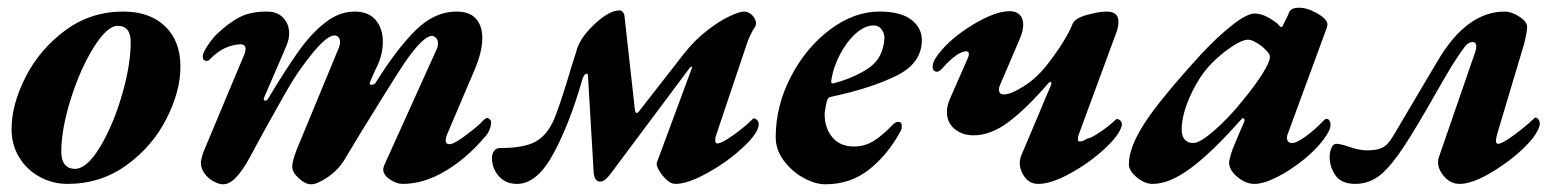

<svg xmlns="http://www.w3.org/2000/svg" viewBox="-20 -463 4054 498"><path d="M10 -128Q10 -192 46.5 -263.5Q83 -335 149 -384Q215 -433 300 -433Q368 -433 408 -395Q448 -357 448 -290Q448 -226 411.5 -154.5Q375 -83 308 -34.5Q241 14 155 14Q117 14 83.5 -4Q50 -22 30 -54.5Q10 -87 10 -128ZM319 -354Q319 -396 285 -396Q258 -396 223 -340Q188 -284 163.5 -206Q139 -128 139 -69Q139 -47 148.5 -36Q158 -25 174 -25Q205 -25 239 -81Q273 -137 296 -215.5Q319 -294 319 -354Z M501 -42Q503 -57 509 -72L615 -325Q617 -333 617 -336Q617 -348 603 -348Q588 -348 567.5 -340Q547 -332 525 -310Q522 -305 515 -305Q512 -305 509 -307.5Q506 -310 506 -315Q505 -325 519 -345.5Q533 -366 545 -377Q575 -405 602.5 -419Q630 -433 673 -433Q699 -433 714.5 -417Q730 -401 730 -376Q730 -361 722 -342L665 -210L664 -206Q664 -202 668 -202Q673 -202 676 -208Q721 -283 754 -329.5Q787 -376 823.5 -404.5Q860 -433 900 -433Q936 -433 954.5 -411Q973 -389 973 -355Q973 -318 954 -283L940 -251L939 -247Q939 -243 944 -243Q950 -243 954 -248Q1009 -336 1058 -384.5Q1107 -433 1164 -433Q1198 -433 1214.5 -414.5Q1231 -396 1231 -364Q1231 -329 1211 -282L1142 -120Q1136 -107 1136 -99Q1136 -89 1146 -89Q1156 -89 1180.5 -106.5Q1205 -124 1225 -142Q1238 -157 1244 -157Q1247 -157 1250.5 -153.5Q1254 -150 1254 -145Q1252 -122 1236 -106Q1190 -52 1134.5 -19Q1079 14 1024 14Q1009 14 991.5 2.5Q974 -9 974 -24Q974 -27 976 -33L1112 -334Q1116 -342 1116 -351Q1116 -359 1111.5 -364Q1107 -369 1101 -370Q1077 -370 1028 -298Q1008 -268 971.5 -209Q935 -150 917 -121L873 -48Q857 -22 830 -3.5Q803 15 787 15Q772 15 755 -0.5Q738 -16 738 -31Q738 -45 750 -76L858 -337Q862 -346 862 -355Q862 -362 858 -366.5Q854 -371 847 -371Q822 -371 763 -289Q743 -262 715.5 -213.5Q688 -165 661 -116L627 -53Q608 -19 591.5 -2Q575 15 558 15Q548 15 534 7.5Q520 0 510.5 -13Q501 -26 501 -42Z M1256 -53Q1256 -64 1261.5 -71.5Q1267 -79 1277 -79Q1338 -79 1368 -95Q1398 -111 1416 -151Q1429 -181 1453 -259Q1454 -264 1478 -340Q1489 -370 1525 -403Q1561 -436 1587 -436Q1593 -436 1596.5 -430.5Q1600 -425 1600 -419L1627 -176Q1629 -170 1631 -170Q1635 -170 1638 -175L1755 -325Q1782 -359 1813.5 -383.5Q1845 -408 1871.5 -420.5Q1898 -433 1910 -433Q1922 -433 1931.5 -423Q1941 -413 1941 -402Q1941 -398 1938 -393Q1924 -371 1916 -346L1838 -114Q1835 -107 1835 -99Q1835 -91 1841 -91Q1852 -91 1882 -112.5Q1912 -134 1931 -153Q1934 -156 1934 -156Q1940 -156 1944 -151.5Q1948 -147 1948 -141Q1948 -119 1908 -81.5Q1868 -44 1816 -15Q1764 14 1732 14Q1720 14 1708 2.5Q1696 -9 1688.5 -22.5Q1681 -36 1684 -42L1774 -285Q1776 -289 1774.5 -290Q1773 -291 1769 -287L1565 -14Q1556 -2 1549.5 3Q1543 8 1536 8Q1523 8 1520 -13L1505 -267Q1505 -269 1504 -270.5Q1503 -272 1502 -272Q1496 -272 1491 -259Q1458 -143 1415.5 -64.5Q1373 14 1321 14Q1291 14 1273.5 -6.5Q1256 -27 1256 -53Z M1992 -107Q1992 -188 2031 -263.5Q2070 -339 2132.5 -386Q2195 -433 2261 -433Q2316 -433 2343.5 -412Q2371 -391 2371 -359Q2371 -299 2305 -266.5Q2239 -234 2136 -212Q2131 -211 2129 -209Q2127 -207 2125 -202Q2121 -187 2119 -170Q2118 -133 2138 -108Q2158 -83 2195 -83Q2222 -83 2244.5 -96.5Q2267 -110 2292 -136Q2302 -147 2309 -147Q2319 -147 2319 -137Q2319 -127 2316 -123Q2283 -62 2234.5 -23.5Q2186 15 2121 15Q2094 15 2063.5 -2Q2033 -19 2012.5 -47Q1992 -75 1992 -107ZM2274 -364Q2274 -377 2266.5 -387Q2259 -397 2246 -397Q2223 -397 2199.5 -376Q2176 -355 2158.5 -321.5Q2141 -288 2136 -253V-251Q2136 -245 2143 -247Q2198 -262 2234.5 -287.5Q2271 -313 2274 -364Z M2625 -41Q2625 -52 2632 -67L2673 -164Q2680 -181 2688 -200Q2696 -219 2706 -242Q2707 -244 2707 -247Q2707 -250 2705 -250.5Q2703 -251 2699 -247Q2643 -182 2596.5 -147Q2550 -112 2505 -112Q2476 -112 2456 -128.5Q2436 -145 2436 -173Q2436 -188 2444 -207L2488 -307Q2493 -317 2493 -323Q2493 -330 2486 -330Q2475 -330 2459 -318.5Q2443 -307 2428 -290Q2417 -277 2411 -277Q2399 -277 2399 -290Q2399 -304 2415 -324Q2446 -364 2503.5 -399Q2561 -434 2599 -434Q2615 -434 2624.5 -425Q2634 -416 2634 -399Q2634 -383 2625 -362L2574 -243Q2571 -237 2571 -231Q2571 -218 2584 -218Q2602 -218 2636.5 -240Q2671 -262 2699 -299Q2745 -359 2762 -401Q2768 -416 2800 -424.5Q2832 -433 2850 -433Q2881 -433 2881 -407Q2881 -393 2876 -380L2778 -114Q2774 -100 2777 -97L2780 -96Q2789 -96 2801 -104Q2809 -104 2833.5 -120.5Q2858 -137 2874 -153Q2878 -155 2879 -154Q2884 -153 2887 -149Q2890 -145 2890 -139Q2885 -114 2845 -77Q2805 -40 2755.5 -13Q2706 14 2673 14Q2651 14 2638 -3.5Q2625 -21 2625 -41Z M2908 -37Q2908 -81 2949 -144Q2990 -207 3096 -323Q3140 -370 3177.5 -399Q3215 -428 3234 -428Q3260 -428 3293 -402Q3301 -393 3302 -393H3304Q3306 -393 3307 -395.5Q3308 -398 3309 -400Q3322 -425 3324 -432Q3330 -443 3349 -443Q3371 -443 3397 -428Q3423 -413 3423 -400Q3423 -396 3421 -390L3321 -118Q3318 -111 3318 -106Q3318 -92 3332 -92Q3343 -92 3366.5 -109Q3390 -126 3415 -152Q3418 -155 3420 -155Q3425 -155 3428 -150.5Q3431 -146 3431 -139Q3431 -125 3412.5 -100.5Q3394 -76 3364 -51Q3327 -21 3292 -3.5Q3257 14 3234 14Q3211 14 3189.5 -4Q3168 -22 3168 -41Q3168 -47 3173 -64Q3175 -72 3183 -90.5Q3191 -109 3195 -119L3207 -147Q3208 -148 3208 -151Q3208 -155 3205.5 -156Q3203 -157 3201 -155Q3123 -67 3068 -26.5Q3013 14 2970 14Q2949 14 2928.5 -3Q2908 -20 2908 -37ZM3204 -203Q3236 -242 3255 -272.5Q3274 -303 3274 -316Q3274 -325 3254 -342Q3231 -360 3217 -360Q3202 -360 3175 -342Q3148 -324 3124 -300Q3092 -268 3068.5 -217Q3045 -166 3045 -127Q3045 -110 3053 -101Q3061 -92 3075 -92Q3092 -92 3129 -124Q3166 -156 3204 -203Z M3429 -62Q3433 -90 3446 -90Q3454 -90 3466 -86.5Q3478 -83 3483 -81Q3507 -73 3526 -73Q3551 -73 3565.5 -80Q3580 -87 3594 -111L3710 -307Q3785 -433 3883 -433Q3900 -433 3920.5 -420Q3941 -407 3941 -393Q3941 -382 3934 -352L3862 -111L3860 -98Q3860 -90 3866 -90Q3876 -90 3906 -112Q3936 -134 3957 -154Q3961 -158 3962 -158Q3967 -158 3970.5 -153Q3974 -148 3974 -142Q3973 -128 3956 -105Q3922 -63 3862.5 -24.5Q3803 14 3766 14Q3743 14 3726.5 -4.5Q3710 -23 3710 -42Q3710 -49 3711 -52L3807 -330Q3809 -335 3809 -343Q3809 -354 3799 -354Q3789 -354 3779.5 -342Q3770 -330 3761.5 -316.5Q3753 -303 3750 -299Q3744 -290 3736 -276Q3728 -262 3719 -247Q3674 -167 3637.5 -108Q3601 -49 3575 -23Q3541 14 3495 14Q3458 14 3442.5 -10Q3427 -34 3429 -62Z"/></svg>

Font: EB Garamond
Style: Bold Italic
Weight: 700
Italic angle: -17.2°
Designer: Georg Duffner and Octavio Pardo
Foundry: Georg Duffner
Version: Version 1.000